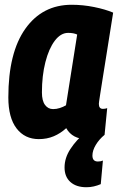

<svg xmlns="http://www.w3.org/2000/svg" viewBox="-20 -574 499 806"><path d="M344 10Q284 10 258 -36Q234 -14 205.5 -2Q177 10 143 10Q84 10 49.5 -35Q15 -80 15 -165Q15 -353 86.5 -453.5Q158 -554 281 -554Q328 -554 375 -544.5Q422 -535 455 -521Q439 -419 428 -351Q417 -283 410.5 -241.5Q404 -200 400.5 -178Q397 -156 396 -148Q395 -140 395 -138Q395 -117 412 -117Q422 -117 430 -120L419 -8Q389 10 344 10ZM257 -132 304 -429Q289 -436 266 -436Q235 -436 210 -403Q185 -370 170.5 -313Q156 -256 156 -186Q156 -151 169 -133.5Q182 -116 203 -116Q217 -116 231 -120.5Q245 -125 257 -132ZM340 -20 419 -8Q396 11 382 34.5Q368 58 368 79Q368 104 391 104Q403 104 412 100L403 199Q389 205 374 208.5Q359 212 343 212Q300 212 275.5 190Q251 168 251 129Q251 89 275.5 51.5Q300 14 340 -20Z"/></svg>

Font: Georama SemiCondensed
Style: Bold Italic
Weight: 700
Width: 4
Italic angle: -9°
Designer: Jean-Baptiste Levee
Foundry: Production Type
Version: Version 1.000